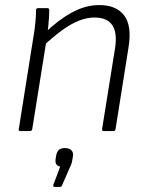

<svg xmlns="http://www.w3.org/2000/svg" viewBox="-20 -516 586 756"><path d="M388 0Q381 0 382 -8L433 -326Q452 -447 352 -447Q322 -447 290.5 -434.5Q259 -422 224 -396.5Q189 -371 147 -332L155 -385Q209 -437 262.5 -466.5Q316 -496 371 -496Q438 -496 469 -455Q500 -414 486 -329L435 -8Q434 0 427 0ZM60 0Q52 0 54 -8L111 -367Q116 -394 119 -424.5Q122 -455 122 -476Q122 -484 130 -484H167Q173 -484 174 -477Q174 -465 173 -447.5Q172 -430 170 -412Q168 -394 166 -378L164 -364L107 -8Q106 -4 104 -2Q102 0 98 0ZM195 220Q188 220 190 212L217 140Q206 138 201.5 130.5Q197 123 199 110L201 97Q204 81 212 74Q220 67 235 67Q253 67 261.5 76Q270 85 267 101L265 112Q264 121 261 129.5Q258 138 253 148L225 212Q223 220 216 220Z"/></svg>

Font: Sofia Sans Light
Style: Italic
Weight: 300
Italic angle: -9°
Version: Version 4.100-B